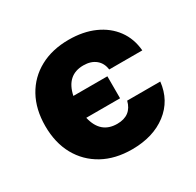

<svg xmlns="http://www.w3.org/2000/svg" viewBox="-122 -655 827 809"><g transform="rotate(-30 291.5 -251.0)"><path d="M35 -252Q35 -333 68 -392.8Q101 -452.5 161 -485.2Q221 -518 301.5 -518Q372 -518 425.8 -494Q479.5 -470 511.5 -426.5Q543.5 -383 548.5 -324H387.5Q383.5 -356.5 360.8 -375Q338 -393.5 301.5 -393.5Q220 -393.5 201 -303H366.5V-196H202Q222 -108.5 303 -108.5Q371.5 -108.5 387.5 -172.5H548.5Q539 -85.5 472.8 -34.8Q406.5 16 303.5 16Q222 16 161.8 -17.2Q101.5 -50.5 68.2 -110.5Q35 -170.5 35 -252Z"/></g></svg>

Font: Overused Grotesk ExtraBold
Style: Regular
Weight: 800
Version: Version 0.004